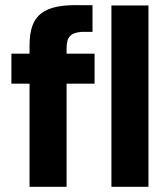

<svg xmlns="http://www.w3.org/2000/svg" viewBox="-20 -721 646 741"><path d="M94 -545V-514H24V-398H94V0H237V-398H345V-514H237V-534C237 -578 252 -595 296 -598H337V-701H293C148 -705 94 -665 94 -545ZM410 0H553V-700H410Z"/></svg>

Font: Vanilla Cream Black
Style: Regular
Weight: 900
Designer: Jeremy Tribby, Jinavaṁso
Foundry: Tribby Type
Version: Version 1.422;Glyphs 3.1.2 (3151)